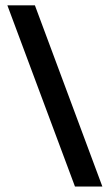

<svg xmlns="http://www.w3.org/2000/svg" viewBox="-20 -685 403 705"><path d="M7.1 -665.3H108.2L355.9 0H255.3Z"/></svg>

Font: Khula SemiBold
Style: Regular
Weight: 600
Designer: Erin McLaughlin, Steve Matteson
Version: Version 1.002;PS 1.0;hotconv 1.0.72;makeotf.lib2.5.5900; ttf